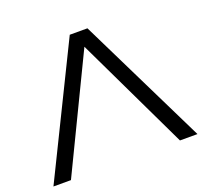

<svg xmlns="http://www.w3.org/2000/svg" viewBox="-128 -900 1117 1051"><g transform="rotate(-20 430.5 -375.0)"><path d="M457 -713 113 0H11L379 -750H482L850 0H748L407 -713Z"/></g></svg>

Font: Unbounded Light
Style: Regular
Weight: 300
Designer: Luke Prowse, Jean-Baptiste Morizot, Fátima Lázaro, Florian Runge
Foundry: NaN
Version: Version 1.700